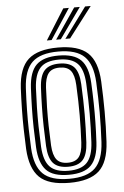

<svg xmlns="http://www.w3.org/2000/svg" viewBox="-55 -824 565 873"><g transform="rotate(-5 227.0 -387.5)"><path d="M227.2 8.7Q131.1 8.7 89.7 -32Q48.3 -72.7 43.4 -162Q41.2 -208.8 40.3 -253.3Q39.3 -297.7 40.2 -343.2Q41 -388.7 43.4 -438.4Q48.5 -530.9 92 -569.8Q135.5 -608.7 227.2 -608.7Q320.6 -608.7 363.1 -569.1Q405.6 -529.4 410.3 -438.2Q413.7 -368 413.9 -300.5Q414.2 -233 410.3 -162Q405 -69.5 361.9 -30.4Q318.7 8.7 227.2 8.7ZM227.2 -9.6Q309 -9.6 345.9 -45.7Q382.8 -81.8 387.4 -163.3Q391.1 -232.7 391.1 -297.9Q391 -363.1 387.4 -437.1Q383.2 -517.9 346.6 -554.1Q310 -590.4 227.2 -590.4Q145.5 -590.4 108.2 -554.8Q70.9 -519.2 66.3 -437.1Q63.6 -383.8 62.9 -338.7Q62.1 -293.6 63.1 -251.2Q64.1 -208.9 66.3 -163.2Q70.5 -82.3 107.3 -45.9Q144.1 -9.6 227.2 -9.6ZM227.2 -27.9Q155.1 -27.9 124.1 -60.6Q93 -93.4 89.1 -165.1Q86.8 -212.1 85.9 -255.4Q85 -298.7 85.9 -342.8Q86.8 -386.8 89.3 -435.7Q93.3 -509.4 125.6 -540.8Q158 -572.1 227.2 -572.1Q297.6 -572.1 329.1 -540.2Q360.7 -508.3 364.5 -436.1Q367 -386.2 367.8 -342.2Q368.6 -298.3 367.8 -255.2Q367.1 -212.2 364.5 -164.6Q360.5 -92.8 329.1 -60.4Q297.8 -27.9 227.2 -27.9ZM227.2 -46.3Q285.1 -46.3 311.6 -74.2Q338.1 -102.1 341.7 -166.8Q345.2 -232.1 345.3 -295.2Q345.4 -358.3 341.7 -434Q338.4 -499.3 311.4 -526.5Q284.4 -553.7 227.2 -553.7Q167.3 -553.7 141.4 -525Q115.5 -496.3 112 -433.7Q109.8 -389.2 108.9 -346.5Q107.9 -303.7 108.7 -259.5Q109.6 -215.2 112 -165.8Q115.5 -102 142.1 -74.1Q168.6 -46.3 227.2 -46.3ZM227.2 -64.6Q180.7 -64.6 159.2 -88.3Q137.8 -112.1 134.9 -166.5Q132.7 -214 131.8 -257Q130.8 -300 131.7 -343.1Q132.5 -386.1 134.9 -433Q137.9 -488.7 159.8 -512Q181.6 -535.4 227.2 -535.4Q273.4 -535.4 294.8 -511.7Q316.1 -488.1 318.8 -433.2Q322.6 -356.9 322.4 -294.2Q322.1 -231.5 318.8 -167.4Q315.8 -112.4 294.5 -88.5Q273.3 -64.6 227.2 -64.6ZM227.2 -82.9Q261.7 -82.9 277.6 -103Q293.4 -123 295.9 -168.5Q299.1 -231.5 299.4 -292.5Q299.7 -353.5 295.9 -432.1Q293.7 -476.8 278 -497Q262.2 -517.1 227.2 -517.1Q191.4 -517.1 175.8 -496.5Q160.3 -475.8 157.8 -432Q155.5 -383.8 154.6 -341.7Q153.8 -299.6 154.6 -257.7Q155.5 -215.7 157.8 -167.6Q160.3 -123.5 176.1 -103.2Q191.9 -82.9 227.2 -82.9ZM180.3 -645 267.4 -783.9H293L202 -645ZM264.7 -645 367 -783.9H392.6L286.4 -645ZM222.6 -645 317.2 -783.9H342.8L244.1 -645Z"/></g></svg>

Font: Big Shoulders Inline Text Thin
Style: Regular
Weight: 100
Designer: Patric King
Foundry: XO Type Co
Version: Version 2.002